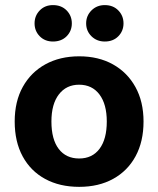

<svg xmlns="http://www.w3.org/2000/svg" viewBox="-20 -711 615 746"><path d="M537.7 -238.9Q537.7 -161 506.8 -104Q476 -47.1 419.8 -16.1Q363.6 15 287.6 15Q211.9 15 155.5 -15.7Q99.1 -46.3 68.1 -103.3Q37.1 -160.3 37.1 -238.9Q37.1 -316.9 68.6 -373.5Q100.1 -430.2 156.5 -461.2Q213 -492.2 287.8 -492.2Q362.7 -492.2 418.8 -460.9Q474.9 -429.6 506.3 -372.7Q537.7 -315.9 537.7 -238.9ZM287.4 -381.9Q237.7 -381.9 208.8 -344.3Q179.8 -306.7 179.8 -238.9Q179.8 -169.4 208.2 -132.3Q236.7 -95.2 287.6 -95.2Q338.4 -95.2 366.7 -132.8Q394.9 -170.4 394.9 -238.9Q394.9 -306.1 366.4 -344Q337.8 -381.9 287.4 -381.9ZM259.1 -620.1Q259.1 -590.6 238.9 -570.1Q218.6 -549.7 185.8 -549.7Q154.5 -549.7 134.4 -570.1Q114.3 -590.6 114.3 -620.1Q114.3 -649.8 134.4 -670.5Q154.5 -691.2 185.8 -691.2Q218.6 -691.2 238.9 -670.5Q259.1 -649.8 259.1 -620.1ZM459.9 -620.1Q459.9 -590.6 439.7 -570.1Q419.6 -549.7 387.1 -549.7Q356.2 -549.7 335.4 -570.1Q314.7 -590.6 314.7 -620.1Q314.7 -649.8 335.4 -670.5Q356.2 -691.2 387.1 -691.2Q419.6 -691.2 439.7 -670.5Q459.9 -649.8 459.9 -620.1Z"/></svg>

Font: Baloo Tammudu 2
Style: Regular
Weight: 400
Designer: Maithili Shingre, Omkar Shende and Ek Type
Foundry: Ek Type
Version: Version 1.700